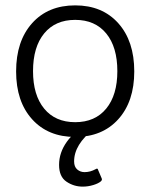

<svg xmlns="http://www.w3.org/2000/svg" viewBox="-20 -575 560 715"><path d="M260 -65Q159 -65 99.5 -131Q40 -197 40 -309Q40 -422 99.5 -488.5Q159 -555 260 -555Q361 -555 420.5 -488.5Q480 -422 480 -309Q480 -197 420.5 -131Q361 -65 260 -65ZM260 -120Q334 -120 375.5 -170.5Q417 -221 417 -310Q417 -400 375.5 -450.5Q334 -501 260 -501Q186 -501 144.5 -450.5Q103 -400 103 -310Q103 -221 144.5 -170.5Q186 -120 260 -120ZM288 120Q255 120 227.5 101.5Q200 83 200 39Q200 -53 317 -123L329 -94Q256 -37 256 26Q256 46 267.5 56Q279 66 295 66Q316 66 336 55Q341 52 342.5 53Q344 54 345 56Q345 57 345 57L359 90Q361 95 356 100Q347 108 327.5 114Q308 120 288 120Z"/></svg>

Font: Gowun Dodum
Style: Regular
Weight: 400
Designer: Yanghee Ryu
Foundry: Yanghee Ryu
Version: Version 2.000